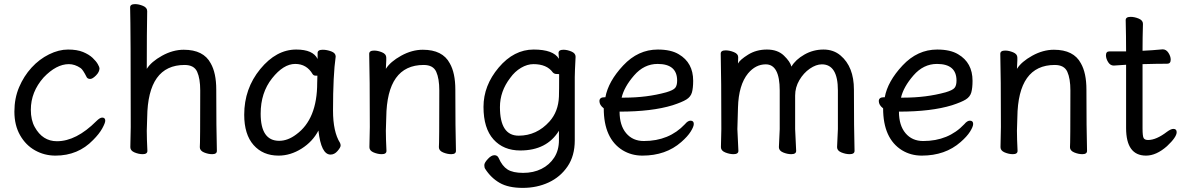

<svg xmlns="http://www.w3.org/2000/svg" viewBox="-20 -733 5751 934"><path d="M250 24Q196 24 150.5 -1.5Q105 -27 77.5 -75.5Q50 -124 50 -190Q50 -255 73 -309Q96 -363 133.5 -404Q171 -445 218.5 -468.5Q266 -492 311 -492Q355 -492 384 -480Q413 -468 430.5 -451.5Q448 -435 456 -420.5Q464 -406 464 -401Q464 -383 447 -366Q430 -349 419 -349Q407 -349 402 -357Q383 -395 372 -402Q344 -421 315 -421Q254 -421 192 -356Q130 -286 130 -199Q130 -149 149 -115Q187 -46 257 -46Q351 -46 449 -144Q466 -161 477 -161Q492 -161 492 -146Q492 -135 477.5 -108.5Q463 -82 433 -52Q360 24 250 24Z M1012 17Q993 17 972.5 8.5Q952 0 952 -17Q954 -34 954 -293Q954 -351 939 -384Q924 -417 878 -417Q699 -417 696 -162L694 -97Q694 -59 697 1Q697 17 674 17Q655 17 634.5 8.5Q614 0 614 -17L616 -115Q616 -590 613 -697Q613 -713 637 -713Q655 -713 675.5 -704.5Q696 -696 696 -679Q694 -580 694 -398Q716 -433 768.5 -462Q821 -491 874 -491Q970 -491 1005 -425Q1032 -378 1032 -297Q1032 -105 1035 1Q1035 17 1012 17Z M1338 -48Q1380 -48 1421 -79Q1523 -153 1523 -330L1524 -365H1515Q1506 -365 1501 -372Q1472 -422 1416 -422Q1359 -422 1303.5 -352Q1248 -282 1248 -180Q1248 -48 1338 -48ZM1335 24Q1259 24 1213.5 -27.5Q1168 -79 1168 -175Q1168 -302 1246 -397Q1324 -492 1421 -492Q1503 -492 1525 -446V-475Q1525 -491 1550 -491Q1570 -491 1591.5 -483Q1613 -475 1613 -458Q1600 -368 1600 -195Q1600 -92 1634 -38Q1637 -32 1637 -25Q1637 -16 1622 1.5Q1607 19 1588 19Q1542 19 1529 -98Q1501 -44 1447 -10Q1393 24 1335 24Z M2175 17Q2156 17 2135.5 8.5Q2115 0 2115 -17Q2117 -34 2117 -293Q2117 -351 2102 -384Q2087 -417 2041 -417Q1862 -417 1859 -162L1857 -97Q1857 -59 1860 1Q1860 17 1837 17Q1818 17 1797.5 8.5Q1777 0 1777 -17L1779 -115Q1779 -364 1776 -471Q1776 -487 1800 -487Q1818 -487 1838.5 -478.5Q1859 -470 1859 -453V-439Q1857 -411 1857 -398Q1879 -433 1931.5 -462Q1984 -491 2037 -491Q2133 -491 2168 -425Q2195 -378 2195 -297Q2195 -105 2198 1Q2198 17 2175 17Z M2503 -73Q2591 -73 2653 -142Q2696 -190 2699 -263Q2700 -290 2700 -372Q2700 -373 2688 -373Q2676 -373 2669 -381Q2640 -421 2575 -421Q2545 -421 2514.5 -403Q2484 -385 2462 -354Q2412 -289 2412 -212Q2412 -73 2503 -73ZM2523 181Q2453 181 2410.5 156.5Q2368 132 2340 88Q2336 82 2336 70Q2336 59 2353 40.5Q2370 22 2385 22Q2400 22 2406 36Q2423 75 2449 91.5Q2475 108 2525 108Q2575 108 2614 88.5Q2653 69 2676 33.5Q2699 -2 2699 -51V-97Q2640 -1 2511 -1Q2429 -1 2380.5 -55Q2332 -109 2332 -213Q2332 -317 2406 -404.5Q2480 -492 2576 -492Q2672 -492 2699 -447L2697 -475Q2697 -491 2721 -491Q2739 -491 2759.5 -482.5Q2780 -474 2780 -457Q2776 -381 2776 -358V-50Q2776 25 2741 76.5Q2706 128 2649 154.5Q2592 181 2523 181Z M3016 -258Q3127 -258 3221 -284Q3255 -294 3264.5 -305.5Q3274 -317 3274 -341Q3274 -422 3179 -422Q3113 -422 3064.5 -366Q3016 -310 3004 -258ZM3105 24Q3052 24 3009 -2Q2917 -59 2917 -206Q2896 -222 2896 -241Q2896 -260 2921 -260H2925Q2939 -337 3011.5 -414.5Q3084 -492 3180 -492Q3244 -492 3282 -469Q3352 -428 3352 -340Q3352 -305 3346 -283.5Q3340 -262 3319 -249Q3298 -236 3252 -221Q3151 -190 2994 -190Q2994 -123 3026 -85Q3058 -47 3112 -47Q3235 -47 3312 -129Q3326 -146 3339 -146Q3355 -146 3355 -130Q3355 -117 3340 -93Q3325 -69 3294 -42Q3219 24 3105 24Z M4113 17Q4094 17 4073 8.5Q4052 0 4052 -17L4056 -105V-293Q4056 -420 3978 -420Q3950 -420 3919.5 -399Q3889 -378 3868.5 -343Q3848 -308 3848 -268V-105L3853 1Q3853 17 3829 17Q3810 17 3789.5 8.5Q3769 0 3769 -17L3773 -105V-293Q3773 -420 3705 -420Q3656 -420 3619 -376Q3573 -320 3570 -210L3567 -105L3572 1Q3572 17 3548 17Q3529 17 3508 8.5Q3487 0 3487 -17L3489 -105Q3489 -356 3486 -472Q3486 -488 3510 -488Q3529 -488 3550 -479.5Q3571 -471 3571 -455L3570 -424Q3579 -442 3619 -467Q3659 -492 3711 -492Q3763 -492 3793.5 -462.5Q3824 -433 3830 -409Q3850 -443 3893 -467.5Q3936 -492 3986 -492Q4035 -492 4069 -463Q4134 -408 4134 -297Q4134 -105 4137 1Q4137 17 4113 17Z M4375 -258Q4486 -258 4580 -284Q4614 -294 4623.5 -305.5Q4633 -317 4633 -341Q4633 -422 4538 -422Q4472 -422 4423.5 -366Q4375 -310 4363 -258ZM4464 24Q4411 24 4368 -2Q4276 -59 4276 -206Q4255 -222 4255 -241Q4255 -260 4280 -260H4284Q4298 -337 4370.5 -414.5Q4443 -492 4539 -492Q4603 -492 4641 -469Q4711 -428 4711 -340Q4711 -305 4705 -283.5Q4699 -262 4678 -249Q4657 -236 4611 -221Q4510 -190 4353 -190Q4353 -123 4385 -85Q4417 -47 4471 -47Q4594 -47 4671 -129Q4685 -146 4698 -146Q4714 -146 4714 -130Q4714 -117 4699 -93Q4684 -69 4653 -42Q4578 24 4464 24Z M5245 17Q5226 17 5205.5 8.5Q5185 0 5185 -17Q5187 -34 5187 -293Q5187 -351 5172 -384Q5157 -417 5111 -417Q4932 -417 4929 -162L4927 -97Q4927 -59 4930 1Q4930 17 4907 17Q4888 17 4867.5 8.5Q4847 0 4847 -17L4849 -115Q4849 -364 4846 -471Q4846 -487 4870 -487Q4888 -487 4908.5 -478.5Q4929 -470 4929 -453V-439Q4927 -411 4927 -398Q4949 -433 5001.5 -462Q5054 -491 5107 -491Q5203 -491 5238 -425Q5265 -378 5265 -297Q5265 -105 5268 1Q5268 17 5245 17Z M5555 24Q5458 24 5458 -110V-418L5398 -414Q5381 -414 5370.5 -431Q5360 -448 5360 -464Q5360 -483 5377 -483H5458Q5458 -556 5456 -635Q5456 -651 5480 -651Q5499 -651 5519.5 -642.5Q5540 -634 5540 -617Q5538 -552 5538 -486Q5584 -488 5636 -493Q5653 -493 5664 -476Q5675 -459 5675 -443Q5675 -423 5658 -423Q5610 -423 5538 -421V-108Q5538 -70 5543.5 -61Q5549 -52 5565 -52Q5605 -52 5657 -92Q5676 -106 5688 -106Q5704 -106 5704 -90Q5704 -66 5657 -22Q5605 24 5555 24Z"/></svg>

Font: LXGW WenKai Lite Medium
Style: Regular
Weight: 500
Designer: LXGW / Fontworks Inc.
Foundry: LXGW / Fontworks Inc.
Version: Version 1.511; March 25, 2025